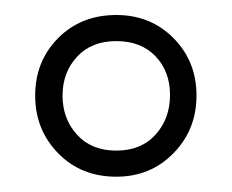

<svg xmlns="http://www.w3.org/2000/svg" viewBox="-20 -613 309 256"><path d="M135.1 -377.4Q88 -377.4 57.5 -408.7Q26.9 -440.1 26.9 -485.5Q26.9 -531.3 57.5 -562.2Q88 -593 135.1 -593Q180.7 -593 211.3 -562.2Q242 -531.3 242 -485.7Q242 -440 211.3 -408.7Q180.7 -377.4 135.1 -377.4ZM135.1 -412.2Q168.2 -412.2 187.5 -433.6Q206.7 -454.9 206.7 -486.5Q206.7 -517.5 187.5 -537.8Q168.2 -558.2 135.1 -558.2Q101.9 -558.2 82.7 -537.3Q63.4 -516.5 63.4 -485.5Q63.4 -454.6 82.7 -433.4Q101.9 -412.2 135.1 -412.2Z"/></svg>

Font: Rokkitt SemiBold
Style: Regular
Weight: 600
Designer: Vernon Adams
Foundry: Vernon Adams
Version: Version 3.103